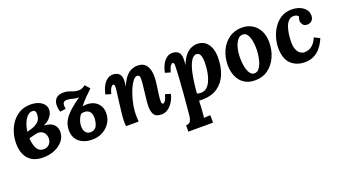

<svg xmlns="http://www.w3.org/2000/svg" viewBox="-61 -1053 3278 1850"><g transform="rotate(-20 1577.5 -128.0)"><path d="M229 11Q158 11 113 -17Q68 -45 47.5 -94Q27 -143 27 -205Q27 -261 43.5 -315.5Q60 -370 92.5 -414Q125 -458 173 -484.5Q221 -511 285 -511Q325 -511 359.5 -499Q394 -487 416 -462.5Q438 -438 438 -402Q438 -358 397 -316Q356 -274 256 -252L258 -232L165 -208Q169 -138 192 -100Q215 -62 259 -62Q295 -62 317.5 -85.5Q340 -109 340 -146Q340 -173 326.5 -195.5Q313 -218 284.5 -226.5Q256 -235 210 -220L203 -259Q281 -279 332 -277Q383 -275 412.5 -259Q442 -243 454 -218Q466 -193 466 -166Q466 -117 435 -77Q404 -37 350.5 -13Q297 11 229 11ZM167 -274Q224 -288 254.5 -304.5Q285 -321 298 -342Q311 -363 313 -390Q316 -421 307 -433Q298 -445 279 -445Q252 -445 229 -422.5Q206 -400 190 -361.5Q174 -323 167 -274Z M731 11Q652 11 600 -30.5Q548 -72 548 -154Q548 -202 570.5 -244.5Q593 -287 642.5 -332Q692 -377 773 -434L780 -426Q768 -421 757 -418.5Q746 -416 736 -416Q709 -416 684.5 -424.5Q660 -433 628 -433Q600 -433 591.5 -415Q583 -397 590 -356L531 -348Q509 -424 532.5 -467.5Q556 -511 624 -511Q653 -511 675.5 -503.5Q698 -496 720 -488Q742 -480 769 -480Q788 -480 805.5 -487Q823 -494 839 -507L882 -460Q845 -426 812 -392Q779 -358 753 -323Q763 -325 774 -326Q785 -327 795 -327Q841 -327 876 -307.5Q911 -288 929.5 -251Q948 -214 942 -160Q937 -114 908.5 -75Q880 -36 834.5 -12.5Q789 11 731 11ZM739 -62Q775 -62 794.5 -85Q814 -108 820 -160Q826 -210 807.5 -237.5Q789 -265 749 -266Q740 -266 731.5 -264.5Q723 -263 712 -259Q693 -235 682.5 -204.5Q672 -174 672 -145Q672 -123 679 -104Q686 -85 701 -73.5Q716 -62 739 -62Z M1441 11Q1386 11 1366.5 -19Q1347 -49 1347 -102Q1347 -132 1351 -169.5Q1355 -207 1359.5 -246Q1364 -285 1368 -319.5Q1372 -354 1372 -377Q1372 -392 1369 -401.5Q1366 -411 1360 -415Q1354 -419 1344 -419Q1326 -419 1306.5 -397Q1287 -375 1269 -337.5Q1251 -300 1237 -254.5Q1223 -209 1214.5 -161.5Q1206 -114 1206 -72Q1206 -59 1207 -35.5Q1208 -12 1209 0H1080Q1078 -21 1077.5 -29.5Q1077 -38 1077 -48Q1077 -69 1079.5 -97.5Q1082 -126 1086 -159.5Q1090 -193 1094 -226Q1097 -253 1100.5 -278.5Q1104 -304 1107 -326.5Q1110 -349 1111.5 -366Q1113 -383 1113 -392Q1113 -409 1108.5 -413.5Q1104 -418 1099 -418Q1088 -418 1076 -401Q1064 -384 1051 -339L996 -355Q1001 -376 1010 -403Q1019 -430 1035 -454.5Q1051 -479 1074 -495Q1097 -511 1130 -511Q1152 -511 1171 -503Q1190 -495 1202 -475.5Q1214 -456 1214 -420Q1214 -401 1212 -389Q1210 -377 1208 -360H1209Q1233 -420 1261.5 -453Q1290 -486 1320.5 -498.5Q1351 -511 1380 -511Q1423 -511 1449 -492Q1475 -473 1487.5 -438.5Q1500 -404 1500 -357Q1500 -321 1494 -277Q1488 -233 1481.5 -189Q1475 -145 1475 -108Q1475 -92 1480 -87Q1485 -82 1490 -82Q1501 -82 1513 -99Q1525 -116 1538 -161L1592 -145Q1588 -124 1576.5 -97Q1565 -70 1546 -45.5Q1527 -21 1501 -5Q1475 11 1441 11Z M1626 255V190Q1651 190 1663.5 178.5Q1676 167 1681.5 146.5Q1687 126 1689 100Q1700 -17 1707 -102.5Q1714 -188 1717.5 -246Q1721 -304 1722.5 -338.5Q1724 -373 1724 -389Q1724 -407 1719.5 -412.5Q1715 -418 1709 -418Q1698 -418 1686 -401Q1674 -384 1661 -339L1607 -355Q1611 -376 1620 -403Q1629 -430 1645 -454.5Q1661 -479 1684.5 -495Q1708 -511 1741 -511Q1773 -511 1798 -492Q1823 -473 1823 -420Q1823 -401 1822 -389Q1821 -377 1819 -360H1820Q1844 -420 1873.5 -453Q1903 -486 1934 -498.5Q1965 -511 1991 -511Q2039 -511 2072 -487Q2105 -463 2122 -420Q2139 -377 2139 -320Q2139 -225 2108.5 -150Q2078 -75 2015.5 -32Q1953 11 1857 11Q1852 11 1842.5 11Q1833 11 1825 10Q1823 58 1821 90.5Q1819 123 1817 144.5Q1815 166 1813 182Q1829 180 1849 179.5Q1869 179 1879 179V255ZM1869 -55Q1903 -55 1926.5 -74.5Q1950 -94 1965 -125Q1980 -156 1988.5 -192Q1997 -228 2000 -261.5Q2003 -295 2003 -319Q2003 -356 1997 -378Q1991 -400 1980 -410Q1969 -420 1954 -420Q1934 -420 1916.5 -404Q1899 -388 1884.5 -356Q1870 -324 1859 -277Q1848 -230 1840 -168Q1837 -143 1834 -116.5Q1831 -90 1829 -61Q1840 -58 1851.5 -56.5Q1863 -55 1869 -55Z M2452 -511Q2508 -511 2553.5 -485Q2599 -459 2626 -409Q2653 -359 2653 -288Q2653 -209 2622.5 -140.5Q2592 -72 2536 -30.5Q2480 11 2402 11Q2335 11 2290 -19.5Q2245 -50 2223 -102Q2201 -154 2201 -216Q2201 -296 2231.5 -363Q2262 -430 2318.5 -470.5Q2375 -511 2452 -511ZM2437 -445Q2407 -446 2384.5 -418.5Q2362 -391 2349.5 -345Q2337 -299 2337 -244Q2337 -214 2340.5 -181Q2344 -148 2353.5 -119.5Q2363 -91 2378.5 -73Q2394 -55 2418 -55Q2444 -55 2462 -75Q2480 -95 2491.5 -126.5Q2503 -158 2508.5 -193Q2514 -228 2515 -259Q2516 -286 2513 -318Q2510 -350 2502 -379Q2494 -408 2478 -426.5Q2462 -445 2437 -445Z M2961 -511Q3007 -511 3043.5 -496Q3080 -481 3101.5 -454.5Q3123 -428 3123 -391Q3123 -361 3105.5 -342Q3088 -323 3059 -322Q3025 -321 3011 -342.5Q2997 -364 2997 -381Q2997 -390 2999.5 -401.5Q3002 -413 3007 -423Q3003 -432 2990 -438.5Q2977 -445 2959 -445Q2927 -445 2906.5 -423.5Q2886 -402 2874.5 -369Q2863 -336 2858 -299.5Q2853 -263 2852 -233Q2850 -179 2862 -146Q2874 -113 2894 -98Q2914 -83 2935 -81Q2954 -80 2978 -86.5Q3002 -93 3027 -115.5Q3052 -138 3072 -185L3129 -157Q3101 -92 3066 -55Q3031 -18 2992 -3.5Q2953 11 2911 11Q2823 10 2769 -43Q2715 -96 2715 -207Q2715 -255 2730 -308Q2745 -361 2775.5 -407Q2806 -453 2852 -482Q2898 -511 2961 -511Z"/></g></svg>

Font: Lora
Style: Bold Italic
Weight: 700
Italic angle: -3°
Designer: Olga Karpushina, Alexei Vanyashin (Cyrillic)
Foundry: Cyreal
Version: Version 3.004